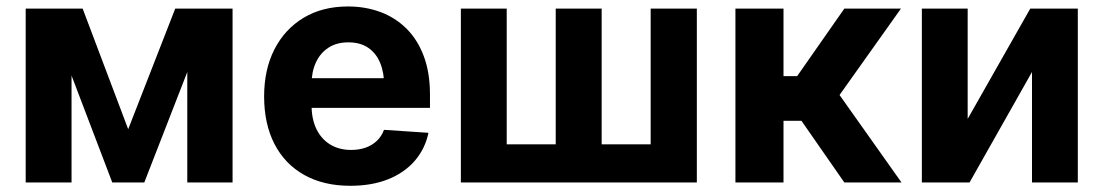

<svg xmlns="http://www.w3.org/2000/svg" viewBox="-20 -573 3466 603"><path d="M382.6 -167.2 530.3 -545.9H645.7L433.2 0H332.6L124.6 -545.9H239.6ZM204.7 -545.9V0H60.7V-545.9ZM568.2 0V-545.9H710.4V0Z M1080.2 10.5Q996.3 10.5 935.4 -23.6Q874.5 -57.7 842 -120.8Q809.5 -183.9 809.5 -270.3Q809.5 -354.6 841.9 -418.1Q874.4 -481.6 933.6 -517.2Q992.8 -552.7 1072.9 -552.7Q1127.1 -552.7 1174 -535.5Q1220.8 -518.3 1256 -483.7Q1291.1 -449.2 1310.7 -397.3Q1330.4 -345.3 1330.4 -275.6V-234.2H869.6V-327.5H1257.1L1186.6 -303.1Q1186.6 -344.9 1173.9 -375.5Q1161.2 -406.2 1136.2 -423.1Q1111.2 -440 1074.1 -440Q1037 -440 1011.2 -423Q985.4 -406 972 -376.5Q958.5 -347.1 958.5 -309V-243Q958.5 -198.8 974 -167.3Q989.5 -135.7 1017.5 -118.9Q1045.5 -102.1 1082.5 -102.1Q1107.6 -102.1 1128.2 -109.3Q1148.7 -116.5 1163.6 -130.7Q1178.4 -144.8 1186 -165.2L1325.7 -155.9Q1315 -105.5 1282.7 -68Q1250.3 -30.6 1199 -10Q1147.7 10.5 1080.2 10.5Z M1427.4 -545.9H1571.4V-119.7H1725.3V-545.9H1869.6V-119.7H2023.5V-545.9H2168.5V0H1427.4Z M2289.7 0V-545.9H2440.7V-333.8H2483.5L2631.7 -545.9H2809.5L2616.7 -274.6L2811.2 0H2631.7L2497.1 -193.6H2440.7V0Z M3019.1 -199.6 3215.6 -545.9H3365V0H3221.1V-346.9L3025 0H2875.2V-545.9H3019.1Z"/></svg>

Font: Inter V
Style: 
Weight: 400
Designer: Rasmus Andersson
Foundry: rsms
Version: Version 4.000;git-a3f224843